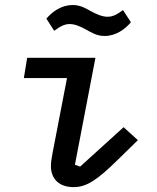

<svg xmlns="http://www.w3.org/2000/svg" viewBox="-20 -752 640 784"><path d="M280.5 12.1C333.8 12.1 377.1 -17 462 -100.5L543 -179.7L484.7 -232.6L307.2 -71.7L285.9 -79.2L369.7 -516H90.9L77.4 -433.2H253.6L194.6 -127.1C190.7 -105.5 187.9 -89.8 187.9 -74.2C187.9 -23.1 219.8 12.1 280.5 12.1ZM169.4 -675.8 201.3 -626.1C224.8 -643.8 242.9 -653.8 264.6 -653.8C285.5 -653.8 307.5 -644.5 332 -631C353 -619.3 375 -605.1 407 -605.1C452.8 -605.1 490.1 -632.1 514.6 -661.2L482.2 -710.9C458.8 -693.5 441.1 -683.6 419.4 -683.6C398.1 -683.6 376.1 -692.8 351.6 -706C330.6 -717.7 308.6 -731.5 276.6 -731.5C231.2 -731.5 193.9 -704.9 169.4 -675.8Z"/></svg>

Font: Margiela Mono Italic Medium It
Style: Regular
Weight: 500
Designer: Mike Abbink, Paul van der Laan, Pieter van Rosmalen
Foundry: Bold Monday
Version: Version 2.003 2021